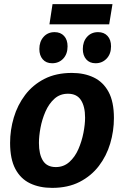

<svg xmlns="http://www.w3.org/2000/svg" viewBox="-20 -900 601 932"><path d="M329 -546Q389 -546 435 -524Q481 -502 507 -454Q533 -406 533 -327Q533 -264 515 -203.5Q497 -143 460 -94.5Q423 -46 366.5 -17Q310 12 233 12Q172 12 126 -10Q80 -32 54.5 -80Q29 -128 29 -206Q29 -269 47 -329.5Q65 -390 102 -439Q139 -488 195.5 -517Q252 -546 329 -546ZM310 -445Q271 -445 244 -420.5Q217 -396 200.5 -358Q184 -320 176.5 -279.5Q169 -239 169 -206Q169 -151 188.5 -120Q208 -89 251 -89Q289 -89 316.5 -113.5Q344 -138 360.5 -176Q377 -214 385 -255Q393 -296 393 -329Q393 -383 373 -414Q353 -445 310 -445ZM526 -880 510 -782H220L235 -880ZM233 -593Q204 -593 187.5 -612Q171 -631 171 -662Q171 -698 191.5 -721Q212 -744 245 -744Q274 -744 291 -725.5Q308 -707 308 -675Q308 -638 287 -615.5Q266 -593 233 -593ZM444 -593Q415 -593 398.5 -612Q382 -631 382 -662Q382 -698 402.5 -721Q423 -744 456 -744Q485 -744 502 -725.5Q519 -707 519 -675Q519 -638 497.5 -615.5Q476 -593 444 -593Z"/></svg>

Font: Bitter
Style: Bold Italic
Weight: 700
Italic angle: -9°
Designer: Sol Matas, and Bitter project Authors
Foundry: Sol Matas
Version: Version 2.001